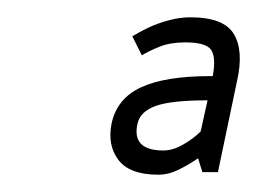

<svg xmlns="http://www.w3.org/2000/svg" viewBox="-20 -695 297 222"><path d="M163 -493Q130 -493 117 -510Q104 -527 109 -552Q115 -581 143 -594Q171 -607 223 -607H226Q230 -629 224 -637.5Q218 -646 194 -646Q177 -646 164.5 -641Q152 -636 144 -631L133 -653Q141 -658 151.5 -663Q162 -668 175 -671.5Q188 -675 200 -675Q239 -675 250.5 -655.5Q262 -636 254 -601L232 -496H214L209 -512Q199 -505 187 -499Q175 -493 163 -493ZM139 -552Q132 -521 169 -521Q180 -521 192 -528Q204 -535 212 -543L220 -579Q178 -579 160 -572.5Q142 -566 139 -552Z"/></svg>

Font: Epunda Sans Light
Style: Italic
Weight: 300
Italic angle: -12.0243°
Designer: Simon Atzbach
Foundry: typofactur
Version: Version 2.204